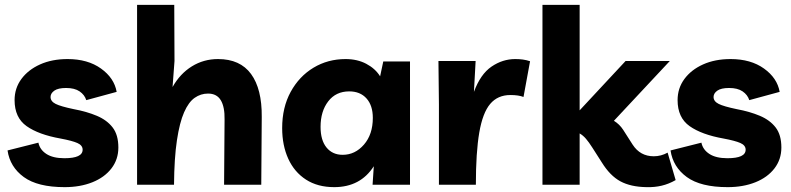

<svg xmlns="http://www.w3.org/2000/svg" viewBox="-20 -760 3253 790"><path d="M246 10Q135 10 78 -31.5Q21 -73 11 -141L138 -173Q144 -144 171 -126.5Q198 -109 245 -109Q320 -109 320 -144Q320 -162 298.5 -171.5Q277 -181 229 -190Q139 -206 89.5 -241Q40 -276 40 -348Q40 -397 68 -435Q96 -473 145 -495Q194 -517 258 -517Q341 -517 395.5 -478Q450 -439 460 -382L335 -348Q328 -370 307.5 -384Q287 -398 252 -398Q219 -398 203.5 -387Q188 -376 188 -361Q188 -343 209 -332.5Q230 -322 283 -311Q337 -301 378.5 -283.5Q420 -266 443.5 -235.5Q467 -205 467 -153Q467 -104 438.5 -67Q410 -30 360 -10Q310 10 246 10Z M544 0V-740H697L698 -509L690 -402Q721 -457 769.5 -487Q818 -517 877 -517Q968 -517 1013 -455.5Q1058 -394 1057 -279L1055 0H902L904 -268Q905 -320 888.5 -347.5Q872 -375 836 -375Q806 -375 781 -357.5Q756 -340 737.5 -298Q719 -256 708 -183Q697 -110 696 0Z M1667 -507V0H1513L1518 -76Q1463 10 1355 10Q1287 10 1239 -21Q1191 -52 1166 -107Q1141 -162 1141 -233Q1141 -318 1176 -382Q1211 -446 1270 -481.5Q1329 -517 1402 -517Q1450 -517 1487 -497.5Q1524 -478 1544 -446L1557 -507ZM1417 -384Q1362 -384 1330.5 -343Q1299 -302 1299 -238Q1299 -183 1323.5 -153Q1348 -123 1390 -123Q1441 -123 1477.5 -165Q1514 -207 1514 -275Q1514 -326 1488 -355Q1462 -384 1417 -384Z M2134 -361Q2114 -369 2080 -369Q2028 -369 1997 -332.5Q1966 -296 1952 -214.5Q1938 -133 1938 0H1786V-330L1784 -509H1937L1930 -382Q1957 -455 2002.5 -486Q2048 -517 2100 -517Q2117 -517 2131.5 -515Q2146 -513 2161 -508Z M2212 0V-740H2365V-306L2554 -509H2736L2506 -263Q2529 -249 2544 -226L2583 -165Q2614 -117 2670 -117Q2700 -117 2727 -132L2760 -19Q2732 -3 2702.5 4Q2673 11 2640 10Q2575 9 2532.5 -14Q2490 -37 2456 -92L2417 -153Q2403 -175 2391 -189Q2379 -203 2365 -211V0Z M2974 10Q2863 10 2806 -31.5Q2749 -73 2739 -141L2866 -173Q2872 -144 2899 -126.5Q2926 -109 2973 -109Q3048 -109 3048 -144Q3048 -162 3026.5 -171.5Q3005 -181 2957 -190Q2867 -206 2817.5 -241Q2768 -276 2768 -348Q2768 -397 2796 -435Q2824 -473 2873 -495Q2922 -517 2986 -517Q3069 -517 3123.5 -478Q3178 -439 3188 -382L3063 -348Q3056 -370 3035.5 -384Q3015 -398 2980 -398Q2947 -398 2931.5 -387Q2916 -376 2916 -361Q2916 -343 2937 -332.5Q2958 -322 3011 -311Q3065 -301 3106.5 -283.5Q3148 -266 3171.5 -235.5Q3195 -205 3195 -153Q3195 -104 3166.5 -67Q3138 -30 3088 -10Q3038 10 2974 10Z"/></svg>

Font: Livvic
Style: Bold
Weight: 700
Designer: Jacques Le Bailly, Baron von Fonthausen
Version: Version 1.001; ttfautohint (v1.8.2)